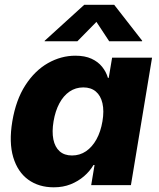

<svg xmlns="http://www.w3.org/2000/svg" viewBox="-20 -778 668 807"><path d="M206.1 9.3Q143.1 9.3 98.6 -22.9Q54.2 -55.2 35.6 -117.2Q17.1 -179.2 31.7 -267.6Q46.9 -358.4 86.7 -419.9Q126.5 -481.4 181.6 -512.7Q236.8 -543.9 296.9 -543.9Q336.9 -543.9 364.5 -531.2Q392.1 -518.6 409.2 -497.3Q426.3 -476.1 433.6 -450.7H437L451.2 -535.6H619.1L530.3 0H363.3L377.4 -84.5H373Q357.4 -58.1 333 -37.1Q308.6 -16.1 276.9 -3.4Q245.1 9.3 206.1 9.3ZM282.7 -124.5Q315.4 -124.5 341.6 -142.3Q367.7 -160.2 385.5 -192.4Q403.3 -224.6 410.6 -268.1Q418 -312 410.6 -344Q403.3 -376 382.8 -393.3Q362.3 -410.6 330.1 -410.6Q297.9 -410.6 272.2 -393.1Q246.6 -375.5 229.5 -343.5Q212.4 -311.5 205.1 -268.1Q197.8 -224.6 204.3 -192.1Q210.9 -159.7 230.7 -142.1Q250.5 -124.5 282.7 -124.5ZM305.2 -604.5H167.5L168 -606.9L334 -757.8H460L577.6 -606.9L577.1 -604.5H439L385.3 -686Z"/></svg>

Font: Inter 20pt ExtraBold
Style: Italic
Weight: 800
Italic angle: -9.3988°
Version: Version 4.001;git-66647c0bb